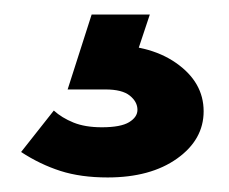

<svg xmlns="http://www.w3.org/2000/svg" viewBox="-20 -34 315 264"><path d="M128 210Q91 210 63 201Q35 192 9 175L54 118Q65 128 81 134.5Q97 141 120 141Q146 141 157.5 134Q169 127 169 117Q169 106 158.5 97.5Q148 89 125 89H73L106 -14H186L162 58L122 28Q184 26 222 52.5Q260 79 260 119Q260 158 223.5 184Q187 210 128 210Z"/></svg>

Font: Outfit Thin Medium
Style: Regular
Weight: 500
Version: Version 1.100;gftools[0.9.27]